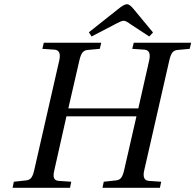

<svg xmlns="http://www.w3.org/2000/svg" viewBox="-20 -896 932 916"><path d="M404 -742 544 -853Q572 -876 586 -876Q599 -876 619 -851L710 -741L692 -722L602 -781Q581 -797 570 -797Q560 -797 534 -783L417 -722ZM40 0 46 -29 101 -35Q119 -36 128 -46.5Q137 -57 143 -83L263 -609Q273 -656 241 -659L182 -663L189 -692H463L456 -663L401 -658Q383 -657 374 -646Q365 -635 359 -609L306 -379H640L692 -609Q702 -656 670 -659L611 -663L618 -692H892L885 -663L830 -658Q812 -657 803 -646Q794 -635 788 -609L668 -83Q657 -36 690 -33L749 -29L743 0H469L475 -29L530 -35Q548 -36 557 -46.5Q566 -57 572 -83L631 -341H297L239 -83Q233 -58 238 -46Q243 -34 261 -33L320 -29L314 0Z"/></svg>

Font: Lingua Franca
Style: Italic
Weight: 400
Italic angle: -13°
Version: Version 1.19